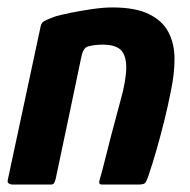

<svg xmlns="http://www.w3.org/2000/svg" viewBox="-22 -496 511 516"><path d="M11 0Q8 0 2.5 -2.5Q-3 -5 -1 -13Q21 -116 43 -218.5Q65 -321 87 -424Q89 -435 97 -439.5Q105 -444 127 -452Q141 -456 167.5 -461.5Q194 -467 225 -471.5Q256 -476 280 -476Q342 -476 378.5 -458Q415 -440 431 -409Q447 -378 447 -337.5Q447 -297 437 -250Q430 -214 420 -173.5Q410 -133 399 -94.5Q388 -56 377 -24Q371 -6 366.5 -3Q362 0 348 0H252Q243 0 245 -10Q247 -16 253 -38.5Q259 -61 267 -93.5Q275 -126 284 -159Q293 -192 299.5 -217Q306 -242 308 -249Q320 -301 316.5 -328.5Q313 -356 297.5 -366Q282 -376 256 -376Q243 -376 234.5 -375Q226 -374 218 -372Q210 -371 205 -364.5Q200 -358 197 -345Q181 -268 163.5 -185Q146 -102 128 -17Q127 -12 124.5 -6Q122 0 115 0Z"/></svg>

Font: Glory Thin
Style: Bold Italic
Weight: 700
Italic angle: -12°
Version: Version 1.011